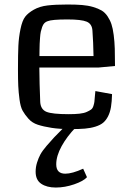

<svg xmlns="http://www.w3.org/2000/svg" viewBox="-20 -571 597 860"><path d="M60.5 0ZM495.1 -275.4Q436.5 -269.5 422.4 -268.6H156.2Q156.7 -197.8 160.2 -113.3Q162.6 -80.6 188.2 -70.1Q213.9 -59.6 288.1 -59.6Q315.9 -59.6 335.9 -61.8Q356 -64 368.4 -69.6Q380.9 -75.2 387.9 -80.3Q395 -85.4 398.4 -96.4Q401.9 -107.4 402.8 -115Q403.8 -122.6 404.8 -137.9Q405.8 -153.3 407.2 -163.1L481.9 -149.4Q481 -115.2 477.1 -91.6Q473.1 -67.9 463.9 -49.8Q454.6 -31.7 441.9 -21.2Q429.2 -10.7 407.7 -3.9Q386.2 2.9 360.4 5.1Q334.5 7.3 296.4 7.3Q247.6 7.3 211.4 1.7Q175.3 -3.9 149.7 -12.2Q124 -20.5 107.4 -39.3Q90.8 -58.1 81.3 -75.2Q71.8 -92.3 67.4 -125.5Q63 -158.7 61.8 -185.8Q60.5 -212.9 60.5 -260.7Q60.5 -328.1 62.3 -365.7Q64 -403.3 71.8 -441.2Q79.6 -479 92.8 -496.1Q106 -513.2 131.8 -527.8Q157.7 -542.5 192.9 -546.6Q228 -550.8 282.2 -550.8Q319.8 -550.8 347.2 -548.6Q374.5 -546.4 397.5 -539.6Q420.4 -532.7 435.3 -523.9Q450.2 -515.1 461.7 -498Q473.1 -481 479.2 -462.6Q485.4 -444.3 489.3 -414.1Q493.2 -383.8 494.1 -352.8Q495.1 -321.8 495.1 -275.4ZM156.7 -319.8H398.9Q397.9 -382.3 394 -434.1Q392.1 -463.9 368.4 -473.9Q344.7 -483.9 281.7 -483.9Q211.9 -483.9 193.4 -476.1Q185.1 -473.6 179 -467.5Q172.9 -461.4 168.9 -450.2Q165 -439 162.8 -429.2Q160.6 -419.4 159.4 -402.1Q158.2 -384.8 157.7 -375.2Q157.2 -365.7 157 -346.2Q156.7 -326.7 156.7 -319.8ZM267.6 -1.5H320.3Q280.3 39.6 256.1 83.5Q231.9 127.4 231.9 165Q231.9 207 272.5 207Q303.2 207 352.5 184.6L369.6 222.7Q354 240.2 312.3 254.6Q270.5 269 230 269Q189.9 269 164.8 252.2Q139.6 235.4 139.6 198.2Q139.6 177.2 146 157Q152.3 136.7 160.9 120.8Q169.4 105 189 82Q208.5 59.1 222.9 43.9Q237.3 28.8 267.6 -1.5Z"/></svg>

Font: Coda
Style: Regular
Weight: 400
Designer: vernon adams
Foundry: vernon adams
Version: Version 2.001; ttfautohint (v0.8) -r 50 -G 200 -x